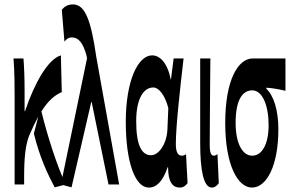

<svg xmlns="http://www.w3.org/2000/svg" viewBox="-20 -833 1315 867"><path d="M46 -392V0H89V-35C89 -122 95 -176 111 -219C126 -254 140 -283 153 -307L133 -230C159 -122 197 -43 227 13L277 0C238 -82 194 -219 167 -330C199 -381 230 -405 259 -417L255 -583C197 -566 136 -459 93 -331H91V-427C91 -481 89 -532 86 -569H41C46 -508 46 -437 46 -392Z M255 0 303 13 392 -372H394L470 0H518L415 -575C391 -742 364 -813 310 -813C286 -813 272 -804 259 -789L271 -645C280 -657 290 -664 305 -664C336 -664 355 -637 370 -585L373 -570Z M652 14C688 14 716 -16 737 -78H739C739 -10 760 14 792 14C808 14 819 5 827 -6L820 -137C815 -132 807 -130 801 -130C786 -130 774 -142 774 -182C774 -265 794 -440 809 -569H764L752 -474H751C736 -551 701 -583 667 -583C604 -583 548 -471 548 -283C548 -98 591 14 652 14ZM595 -285C595 -394 632 -438 672 -438C697 -438 725 -404 740 -345L736 -248C733 -183 697 -132 662 -132C620 -132 595 -177 595 -285Z M936 14C951 14 960 5 968 -6L962 -137C956 -132 950 -130 946 -130C934 -130 927 -141 927 -179C927 -269 929 -439 930 -569H884V-185C884 -66 899 14 936 14Z M1118 14C1185 14 1237 -87 1237 -249C1237 -333 1217 -400 1183 -432V-437C1213 -435 1239 -430 1269 -423V-569H1121C1056 -569 997 -474 997 -278C997 -89 1053 14 1118 14ZM1044 -278C1044 -384 1076 -425 1119 -425C1166 -425 1193 -355 1193 -268C1193 -180 1162 -130 1119 -130C1076 -130 1044 -183 1044 -278Z"/></svg>

Font: 寒蝉无机体 CompactMedium
Style: Regular
Weight: 500
Width: 3
Designer: ChillTanhei {Warren2060}; 
Source Han Sans {Ryoko NISHIZUKA 西塚涼子 (kana, bopomofo & ideographs); Paul D. Hunt (Latin, Gre
Foundry: ChillType&Adobe
Version: Version 1.000;Glyphs 3.1.1 (3135)